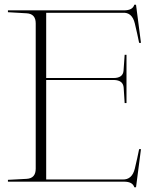

<svg xmlns="http://www.w3.org/2000/svg" viewBox="-20 -775 638 816"><path d="M176.3 -720.7V-443.4H462.4Q502.9 -443.4 505.1 -475.1Q507.3 -506.8 509.8 -542H517.6V-336.9H509.8Q507.8 -370.6 505.6 -402.3Q503.4 -434.1 464.4 -435.1H176.3V-12.2H501Q541.5 -10.7 553 -58.6Q564.5 -106.4 571.3 -141.1H579.1L558.1 21H550.8Q543.9 -2.9 507.3 -2.9H13.7V-10.7Q54.7 -12.7 93.3 -14.9Q131.8 -17.1 131.8 -58.1V-675.8Q131.8 -716.3 93.3 -718.5Q54.7 -720.7 13.7 -723.1V-731H507.3Q543.9 -731 550.8 -754.9H558.1L579.1 -592.8H571.3Q564.5 -627 553 -675.3Q541.5 -723.6 501 -720.7Z"/></svg>

Font: Tartlers End
Style: Regular
Weight: 200
Designer: Peter Wiegel
Foundry: Peter Wiegel
Version: Version 1.000 2013 initial release